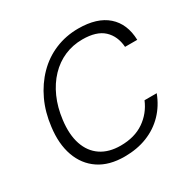

<svg xmlns="http://www.w3.org/2000/svg" viewBox="-161 -868 1031 1036"><g transform="rotate(-30 354.5 -350.0)"><path d="M328 12Q232 12 169 -30.5Q106 -73 79 -149Q52 -225 65 -325Q75 -410 108 -480.5Q141 -551 192.5 -603.5Q244 -656 311 -684Q378 -712 455 -712Q572 -712 635 -656.5Q698 -601 701 -500H625Q620 -569 576.5 -609.5Q533 -650 445 -650Q385 -650 333 -627.5Q281 -605 240 -562Q199 -519 172.5 -459.5Q146 -400 137 -327Q126 -240 147 -178Q168 -116 217 -83Q266 -50 339 -50Q426 -50 485 -90.5Q544 -131 572 -198H648Q623 -132 577.5 -85Q532 -38 469 -13Q406 12 328 12Z"/></g></svg>

Font: DM Sans 11pt Light
Style: Italic
Weight: 300
Italic angle: -10°
Version: Version 4.004;gftools[0.9.30]